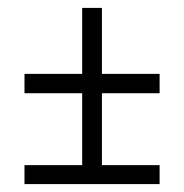

<svg xmlns="http://www.w3.org/2000/svg" viewBox="-20 -524 465 486"><path d="M42 -58V-106H188V-288H42V-337H188V-504H238V-337H384V-288H238V-106H384V-58Z"/></svg>

Font: Georama Condensed Light
Style: Regular
Weight: 300
Width: 3
Designer: Jean-Baptiste Levee
Foundry: Production Type
Version: Version 1.000